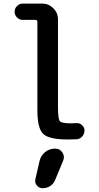

<svg xmlns="http://www.w3.org/2000/svg" viewBox="-20 -750 540 1046"><path d="M195.3 127.9Q202.1 97.7 225.6 78.6Q249 59.6 280.3 59.6Q305.7 59.6 319.8 80.6Q334 101.6 324.2 125L281.2 228.5Q273.4 250 254.4 262.7Q235.4 275.4 211.9 275.4Q193.4 275.4 180.7 260.3Q168 245.1 172.9 225.6ZM103.5 -641.6Q85.9 -641.6 72.8 -654.8Q59.6 -668 59.6 -686Q59.6 -704.1 72.8 -717.3Q85.9 -730.5 103.5 -730.5H210Q245.1 -730.5 270.5 -705.1Q295.9 -679.7 295.9 -644.5V-169.9Q295.9 -102.5 305.7 -90.3Q315.4 -78.1 365.2 -78.1Q383.8 -78.1 394.5 -79.1Q412.1 -81.1 426.3 -68.8Q440.4 -56.6 440.4 -39.1Q440.4 -20.5 427.7 -6.3Q415 7.8 396.5 8.8Q381.8 9.8 347.7 9.8Q247.1 9.8 215.3 -20.5Q183.6 -50.8 183.6 -150.4V-630.9Q183.6 -641.6 172.9 -641.6Z"/></svg>

Font: Rounded-X Mgen+ 2m medium
Style: Regular
Weight: 500
Designer: [Source Han Sans]
Ryoko NISHIZUKA  (kana & ideographs); Paul D. Hunt (Latin, Greek & Cyrillic); Wenlong ZHANG  (bopomofo
Version: Version 1.059.20150602